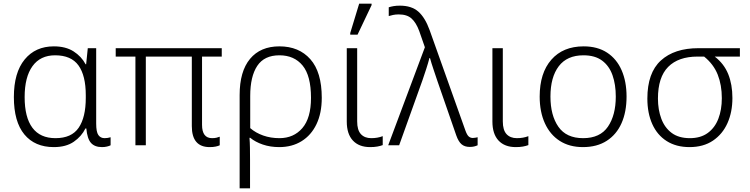

<svg xmlns="http://www.w3.org/2000/svg" viewBox="-20 -796 4109 1052"><path d="M275 10Q171 10 113.5 -59.5Q56 -129 56 -264Q56 -398 115 -470Q174 -542 275 -542Q340 -542 383 -514.5Q426 -487 449 -444H452L461 -532H507V-119Q507 -73 519 -56Q531 -39 553 -39Q570 -39 586 -44V0Q579 4 566 7Q553 10 539 10Q499 10 478.5 -13Q458 -36 453 -92H448Q427 -49 384.5 -19.5Q342 10 275 10ZM284 -39Q372 -39 411 -96Q450 -153 450 -260V-274Q450 -382 410 -437.5Q370 -493 282 -493Q201 -493 158 -433.5Q115 -374 115 -264Q115 -153 157.5 -96Q200 -39 284 -39Z M1129 10Q1031 10 1031 -105V-486H779V0H722V-486H614V-532H1195V-486H1087V-112Q1087 -39 1142 -39Q1156 -39 1166.5 -41.5Q1177 -44 1184 -47V0Q1176 4 1162 7Q1148 10 1129 10Z M1293 236V-275Q1293 -405 1350 -473.5Q1407 -542 1511 -542Q1618 -542 1680.5 -471.5Q1743 -401 1743 -260Q1743 -176 1714 -115.5Q1685 -55 1632.5 -22.5Q1580 10 1510 10Q1461 10 1420 -4Q1379 -18 1351 -41H1347Q1349 -16 1349.5 14Q1350 44 1350 80V236ZM1511 -39Q1589 -39 1636.5 -94Q1684 -149 1684 -260Q1684 -381 1638 -437Q1592 -493 1511 -493Q1428 -493 1389.5 -435Q1351 -377 1351 -270V-94Q1381 -68 1422 -53.5Q1463 -39 1511 -39Z M2008 10Q1947 10 1913.5 -26Q1880 -62 1880 -130V-532H1937V-131Q1937 -83 1957.5 -61Q1978 -39 2014 -39Q2049 -39 2077 -50V-1Q2064 4 2047 7Q2030 10 2008 10ZM1899 -606V-615L1948 -776H2016V-768L1939 -606Z M2554 9Q2526 9 2509 -5.5Q2492 -20 2480 -54L2377 -351Q2367 -381 2355 -416.5Q2343 -452 2336 -478H2333Q2326 -451 2315.5 -418.5Q2305 -386 2295 -357L2167 0H2107L2308 -537L2277 -626Q2260 -672 2235 -694.5Q2210 -717 2165 -717Q2147 -717 2133.5 -714Q2120 -711 2110 -708V-756Q2122 -760 2137 -762.5Q2152 -765 2171 -765Q2235 -765 2272 -732.5Q2309 -700 2334 -631L2530 -81Q2539 -56 2548.5 -48Q2558 -40 2571 -40Q2578 -40 2585 -41.5Q2592 -43 2597 -44V0Q2588 4 2578 6.5Q2568 9 2554 9Z M2806 10Q2745 10 2711.5 -26Q2678 -62 2678 -130V-532H2735V-131Q2735 -83 2755.5 -61Q2776 -39 2812 -39Q2847 -39 2875 -50V-1Q2862 4 2845 7Q2828 10 2806 10Z M3413 -267Q3413 -183 3385.5 -121Q3358 -59 3304.5 -24.5Q3251 10 3174 10Q3100 10 3047 -24Q2994 -58 2965.5 -120.5Q2937 -183 2937 -267Q2937 -396 3001 -469Q3065 -542 3178 -542Q3254 -542 3306.5 -507.5Q3359 -473 3386 -411Q3413 -349 3413 -267ZM2996 -267Q2996 -164 3039.5 -101.5Q3083 -39 3175 -39Q3268 -39 3311 -102Q3354 -165 3354 -267Q3354 -333 3336 -384Q3318 -435 3279 -464Q3240 -493 3177 -493Q3087 -493 3041.5 -433Q2996 -373 2996 -267Z M3758 10Q3685 10 3633 -23Q3581 -56 3554 -116Q3527 -176 3527 -256Q3527 -397 3601 -464.5Q3675 -532 3807 -532H4034V-486H3896Q3947 -447 3970 -390Q3993 -333 3993 -259Q3993 -182 3966 -121.5Q3939 -61 3886.5 -25.5Q3834 10 3758 10ZM3760 -39Q3819 -39 3858 -67.5Q3897 -96 3916 -145.5Q3935 -195 3935 -258Q3935 -330 3912.5 -387Q3890 -444 3838 -486H3802Q3697 -486 3641 -429.5Q3585 -373 3585 -256Q3585 -195 3603.5 -145.5Q3622 -96 3660.5 -67.5Q3699 -39 3760 -39Z"/></svg>

Font: RS Noto Sans Light
Style: Regular
Weight: 300
Designer: Monotype Design Team
Foundry: Monotype Imaging Inc.
Version: Version 3.10